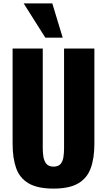

<svg xmlns="http://www.w3.org/2000/svg" viewBox="-20 -1095 628 1127"><path d="M294 12Q201 12 148.5 -18.5Q96 -49 75 -107.5Q54 -166 54 -251V-810H231V-224Q231 -199 235 -174Q239 -149 252.5 -133Q266 -117 294 -117Q323 -117 336 -133Q349 -149 352.5 -174Q356 -199 356 -224V-810H534V-251Q534 -166 512.5 -107.5Q491 -49 439 -18.5Q387 12 294 12ZM246 -874 119 -1075H287L348 -874Z"/></svg>

Font: Oswald
Style: Bold
Weight: 700
Designer: Vernon Adams
Foundry: Vernon Adams
Version: Version 4.103;gftools[0.9.33.dev8+g029e19f]